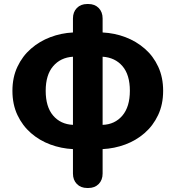

<svg xmlns="http://www.w3.org/2000/svg" viewBox="-20 -736 876 958"><path d="M344 -113V-453Q282 -449 245 -405.5Q208 -362 208 -283Q208 -203 245 -159.5Q282 -116 344 -113ZM415 202Q383 202 363.5 182Q344 162 344 130V8Q285 5 231 -15Q177 -35 134.5 -72Q92 -109 67 -162Q42 -215 42 -283Q42 -350 67 -403Q92 -456 134.5 -493Q177 -530 231 -550.5Q285 -571 344 -574V-644Q344 -676 363.5 -696Q383 -716 415 -716H421Q453 -716 472.5 -696Q492 -676 492 -644V-574Q552 -571 606 -550.5Q660 -530 702.5 -493Q745 -456 769.5 -403Q794 -350 794 -283Q794 -215 769 -162Q744 -109 701.5 -72Q659 -35 605 -15Q551 5 492 8V130Q492 162 472.5 182Q453 202 421 202ZM492 -453V-113Q553 -115 590.5 -159Q628 -203 628 -283Q628 -363 591 -406Q554 -449 492 -453Z"/></svg>

Font: Chiron GoRound TC EB
Style: Regular
Weight: 700
Designer: Ryoko NISHIZUKA 西塚涼子 (kana, bopomofo & ideographs); Paul D. Hunt (Latin, Greek & Cyrillic); Sandoll Communications 산돌커뮤니
Foundry: Adobe
Version: Version 1.000;hotconv 1.1.1;makeotfexe 2.6.0